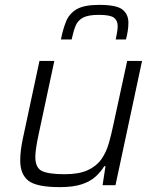

<svg xmlns="http://www.w3.org/2000/svg" viewBox="-20 -760 641 788"><path d="M225 8Q131 8 97 -18Q63 -44 63 -102Q63 -122 66 -146Q69 -170 75 -197L142 -510H203L138 -206Q132 -178 128.5 -155Q125 -132 125 -116Q125 -71 152.5 -58Q180 -45 246 -45Q304 -45 340 -61.5Q376 -78 396 -106.5Q416 -135 426.5 -171.5Q437 -208 445 -247L502 -510H563L454 0H401L413 -78H408Q393 -54 371.5 -34.5Q350 -15 315 -3.5Q280 8 225 8ZM230 -598Q238 -639 251 -671.5Q264 -704 294.5 -722Q325 -740 387 -740Q459 -740 483 -720.5Q507 -701 507 -667Q507 -651 504.5 -634Q502 -617 497 -598H455Q458 -614 460.5 -627.5Q463 -641 463 -653Q463 -676 447.5 -687.5Q432 -699 386 -699Q342 -699 320.5 -687.5Q299 -676 290 -653.5Q281 -631 274 -598Z"/></svg>

Font: Saira Light
Style: Italic
Weight: 300
Italic angle: -12°
Designer: Hector Gatti with collaboration of the Omnibus-Type team
Foundry: Omnibus-Type
Version: Version 1.100; ttfautohint (v1.8.3)